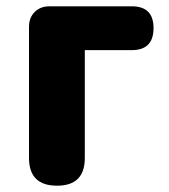

<svg xmlns="http://www.w3.org/2000/svg" viewBox="-20 -589 537 609"><path d="M161 0Q72 0 72 -88V-504Q72 -533 90 -551Q108 -569 137 -569H269H398Q467 -569 467 -500Q467 -430 398 -430H249V-88Q249 0 161 0Z"/></svg>

Font: GenSenRounded TW H
Style: Regular
Weight: 900
Version: Version 1.501;PS 1;hotconv 16.6.51;makeotf.lib2.5.65220